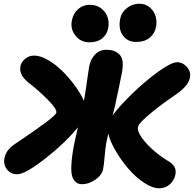

<svg xmlns="http://www.w3.org/2000/svg" viewBox="-20 -995 1040 1030"><path d="M710 -770Q664.1 -770 638.9 -805.2Q613.8 -840.3 625 -895Q631.3 -928.7 661.1 -951.9Q690.9 -975.1 726.1 -975.1Q760.3 -975.1 783.7 -955.1Q807.1 -935.1 814.9 -906.7Q822.8 -878.4 816.9 -850.1Q810.5 -815.9 783.4 -793Q756.3 -770 710 -770ZM460 -768.1Q413.1 -768.1 385 -803.5Q356.9 -838.9 365.2 -883.8Q372.6 -922.9 398.7 -946Q424.8 -969.2 461.9 -969.2Q499 -969.2 524.2 -949Q549.3 -928.7 557.9 -900.1Q566.4 -871.6 560.1 -842.8Q554.2 -811 528.8 -789.6Q503.4 -768.1 460 -768.1ZM71.8 -60.1Q37.6 -60.1 17.3 -86.4Q-2.9 -112.8 3.9 -146Q11.7 -190.9 61 -223.1Q278.8 -368.7 282.2 -390.1Q286.1 -409.2 239.5 -457Q192.9 -504.9 140.1 -545.9Q110.4 -568.8 97.7 -590.6Q85 -612.3 89.8 -641.1Q94.7 -663.1 115 -679.9Q135.3 -696.8 164.1 -696.8Q197.3 -696.8 238.5 -672.6Q279.8 -648.4 316.2 -612.1Q352.5 -575.7 383.3 -533.4Q414.1 -491.2 430.2 -454.1Q437.5 -492.2 446.5 -558.1Q455.6 -624 459 -641.1Q466.3 -678.2 490.2 -703.1Q514.2 -728 550.8 -728Q572.3 -728 589.4 -722.4Q606.4 -716.8 620.4 -702.9Q634.3 -689 637.5 -666.3Q640.6 -643.6 634.8 -608.9Q631.3 -590.8 616.2 -517.1Q601.1 -443.4 596.2 -423.8Q594.2 -414.6 589.8 -398.7Q585.4 -382.8 584 -376Q621.6 -427.2 690.9 -494.1Q760.3 -561 829.8 -611.1Q899.4 -661.1 930.2 -661.1Q960.4 -661.1 982.9 -635.3Q1005.4 -609.4 999 -578.1Q990.2 -534.2 924.8 -488.8Q880.4 -458.5 839.6 -428.2Q798.8 -397.9 761 -363.8Q723.1 -329.6 720.2 -314Q715.8 -291.5 741 -256.1Q766.1 -220.7 803.5 -188.5Q840.8 -156.2 877.9 -133.8Q904.8 -118.2 915.3 -100.8Q925.8 -83.5 920.9 -58.1Q915 -27.3 890.9 -6.1Q866.7 15.1 834 15.1Q797.9 15.1 752.7 -14.9Q707.5 -44.9 669.4 -89.1Q631.3 -133.3 601.1 -184.6Q570.8 -235.8 561 -277.8Q560.1 -272.9 555.7 -254.6Q551.3 -236.3 549.8 -227.1Q545.4 -203.6 541.3 -155Q537.1 -106.4 533.2 -87.9Q526.9 -55.2 491.5 -31Q456.1 -6.8 420.9 -6.8Q399.4 -6.8 386.2 -18.6Q373 -30.3 367.4 -49.1Q361.8 -67.9 362.5 -98.1Q363.3 -128.4 367.4 -159.4Q371.6 -190.4 379.9 -231.9Q384.3 -254.4 397.9 -312Q331.1 -229.5 223.1 -144.8Q115.2 -60.1 71.8 -60.1Z"/></svg>

Font: Shantell Sans Irregular Bouncy
Style: Italic
Weight: 800
Italic angle: -11.31°
Designer: Stephen Nixon, Anya Danilova, Shantell Martin
Foundry: Arrow Type
Version: Version 1.006;[9816181b4]